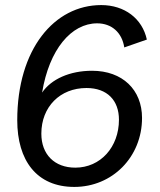

<svg xmlns="http://www.w3.org/2000/svg" viewBox="-20 -723 631 757"><path d="M273 14C423 14 540 -104 540 -258C540 -369 463 -444 343 -444C255 -444 182 -411 146 -358C174 -528 261 -631 363 -631C420 -631 461 -595 470 -536L559 -567C541 -650 471 -703 379 -703C194 -703 48 -529 48 -249C48 -91 124 14 273 14ZM277 -62C195 -62 143 -114 143 -196C143 -302 217 -376 321 -376C403 -376 449 -327 449 -251C449 -143 376 -62 277 -62Z"/></svg>

Font: Ronzino Oblique
Style: Italic
Weight: 400
Italic angle: -8°
Designer: Nunzio Mazzaferro
Foundry: Collletttivo
Version: Version 1.000;Glyphs 3.3 (3337)